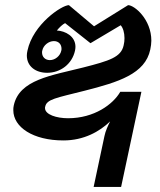

<svg xmlns="http://www.w3.org/2000/svg" viewBox="-20 -537 632 757"><path d="M251.7 -516.7C223.3 -516.7 110 -440.8 88.3 -337.5C86.7 -330.8 85.8 -324.2 85.8 -318.3C85.8 -275.8 120 -250 165.8 -250C218.3 -250 264.2 -284.2 275.8 -337.5C276.7 -342.5 277.5 -347.5 277.5 -352.5C277.5 -394.2 237.5 -415 204.2 -416.7C213.3 -428.3 227.5 -441.7 236.7 -445.8L336.7 -366.7L455.8 -437.5C465 -427.5 470.8 -408.3 470.8 -386.7C470.8 -377.5 470 -368.3 467.5 -358.3C457.5 -311.7 412.5 -297.5 307.5 -270.8C183.3 -239.2 55.8 -223.3 34.2 -120.8C32.5 -114.2 32.5 -108.3 32.5 -102.5C32.5 -35.8 110 16.7 230 16.7C310.8 16.7 372.5 -18.3 414.2 -58.3C405.8 -41.7 395.8 -20.8 391.7 0L349.2 200H457.5L537.5 -175H454.2C425.8 -125.8 351.7 -70.8 248.3 -70.8C203.3 -70.8 157.5 -85 157.5 -110.8C157.5 -113.3 157.5 -115 158.3 -116.7C164.2 -145.8 200.8 -150.8 313.3 -179.2C447.5 -213.3 552.5 -245.8 572.5 -341.7C575 -354.2 576.7 -365.8 576.7 -376.7C576.7 -460.8 510 -516.7 485 -516.7L350.8 -433.3ZM192.5 -375C210.8 -375 222.5 -362.5 222.5 -345C222.5 -342.5 222.5 -340 221.7 -337.5C217.5 -316.7 197.5 -300 176.7 -300C158.3 -300 145.8 -312.5 145.8 -330C145.8 -332.5 145.8 -335 146.7 -337.5C150.8 -358.3 171.7 -375 192.5 -375Z"/></svg>

Font: BoonHome
Style: Bold Oblique
Weight: 700
Italic angle: -12°
Designer: Sungsit Sawaiwan
Foundry: Sungsit Sawaiwan
Version: Version 0.2